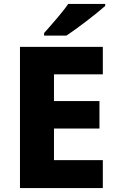

<svg xmlns="http://www.w3.org/2000/svg" viewBox="-20 -951 590 971"><path d="M512 -921V-931H325C294 -886 236 -821 203 -784V-771H316C368 -805 470 -883 512 -921ZM500 0V-141H253V-301H483V-440H253V-575H500V-714H81V0Z"/></svg>

Font: Noto Sans Thai Looped ExtraBold
Style: Regular
Weight: 800
Designer: Cadson Demak Team
Foundry: Cadson Demak Co., Ltd.
Version: Version 1.001